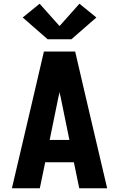

<svg xmlns="http://www.w3.org/2000/svg" viewBox="-20 -1012 640 1032"><path d="M44 0 159 -490 216 -735H384L441 -490L556 0H406L377 -140H223L194 0ZM353 -260 306 -490Q304 -497 302.5 -504Q301 -511 300 -518Q299 -511 297.5 -504Q296 -497 294 -490L247 -260ZM364 -801H236L102 -918L193 -992L300 -872L407 -992L498 -918Z"/></svg>

Font: Iosevka Custom Heavy Extended
Style: Regular
Weight: 900
Width: 7
Monospace: yes
Designer: Belleve Invis
Foundry: Belleve Invis
Version: Version 11.2.4; ttfautohint (v1.8.4)